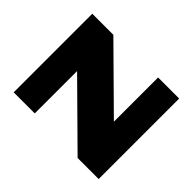

<svg xmlns="http://www.w3.org/2000/svg" viewBox="-126 -641 786 786"><g transform="rotate(-45 267.0 -248.5)"><path d="M500 -122V0H34V-122L284 -375H39V-497H494V-375L244 -122Z"/></g></svg>

Font: Exo 2.0 Extra Bold
Style: Regular
Weight: 800
Designer: Natanael Gama
Version: Version 1.001;PS 001.001;hotconv 1.0.70;makeotf.lib2.5.58329